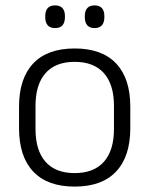

<svg xmlns="http://www.w3.org/2000/svg" viewBox="-20 -679 553 711"><path d="M256.5 12Q155.5 12 103 -43.8Q50.5 -99.5 50.5 -204.5V-284Q50.5 -388.5 103 -444Q155.5 -499.5 256.5 -499.5Q357.5 -499.5 410 -444Q462.5 -388.5 462.5 -284V-204.5Q462.5 -99.5 410 -43.8Q357.5 12 256.5 12ZM256.5 -38Q327.5 -38 364.8 -80Q402 -122 402 -201V-287.5Q402 -366 364.8 -408Q327.5 -450 256.5 -450Q185.5 -450 148.5 -408Q111.5 -366 111.5 -287.5V-201Q111.5 -122 148.5 -80Q185.5 -38 256.5 -38ZM184 -575Q165.5 -575 156.5 -585.5Q147.5 -596 147.5 -616V-619Q147.5 -638.5 156.5 -648.8Q165.5 -659 184 -659Q202.5 -659 211.5 -648.8Q220.5 -638.5 220.5 -619V-616Q220.5 -596 211.5 -585.5Q202.5 -575 184 -575ZM330 -575Q312 -575 303 -585.5Q294 -596 294 -616V-619Q294 -638.5 303 -648.8Q312 -659 330 -659Q348.5 -659 357.5 -648.8Q366.5 -638.5 366.5 -619V-616Q366.5 -596 357.5 -585.5Q348.5 -575 330 -575Z"/></svg>

Font: Anek Tamil Light
Style: Regular
Weight: 300
Designer: Aadarsh Rajan (Tamil), Yesha Goshar (Latin)
Foundry: Ek Type
Version: Version 1.003